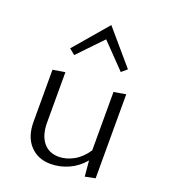

<svg xmlns="http://www.w3.org/2000/svg" viewBox="-130 -788 779 887"><g transform="rotate(20 260.0 -345.0)"><path d="M151 -506 123 -529 265 -695 407 -529 380 -506 265 -625ZM439 -418V-5L389 5L382 -72Q350 -34 307.5 -15Q265 4 220 4Q157 4 118.5 -37.5Q80 -79 80 -152V-408L140 -418V-171Q140 -109 167.5 -74.5Q195 -40 244 -40Q281 -40 317.5 -60.5Q354 -81 380 -121V-408Z"/></g></svg>

Font: Isabella Sans
Style: Regular
Weight: 400
Designer: Original fonts by Christian Thalmann (Catharsis Fonts), Modifications by Cristiano Sobral
Version: Version 0.002;July 12, 2020;FontCreator 13.0.0.2655 64-bit; 